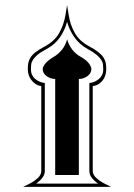

<svg xmlns="http://www.w3.org/2000/svg" viewBox="-20 -729 523 749"><path d="M70.3 0Q84 -6.3 99.1 -14.4Q114.3 -22.5 125.5 -32.7Q141.1 -46.4 141.1 -62V-393.1Q127.4 -395 117.9 -401.9Q108.4 -408.7 101.6 -417.7Q94.7 -426.8 91.6 -437.7Q88.4 -448.7 88.4 -458.5Q88.4 -472.2 90.3 -482.9Q92.3 -493.7 98.9 -504.4Q105.5 -515.1 118.9 -525.6Q132.3 -536.1 154.8 -547.9Q192.9 -568.4 210.9 -600.3Q229 -632.3 235.4 -670.4L241.7 -709L248 -670.4Q253.9 -631.8 272 -600.1Q290 -568.4 328.6 -547.9Q350.6 -536.1 363.8 -525.6Q377 -515.1 383.8 -504.4Q390.6 -493.7 392.6 -482.7Q394.5 -471.7 394.5 -458.5Q394.5 -448.7 391.6 -437.7Q388.7 -426.8 382.3 -417.7Q376 -408.7 366 -401.9Q356 -395 341.8 -393.1V-62Q341.8 -54.2 346.2 -46.4Q350.6 -38.6 357.9 -32.7Q370.1 -22 384.8 -14.2Q399.4 -6.3 413.1 0ZM382.8 -458.5Q382.8 -468.3 381.8 -477.1Q380.9 -485.8 375 -495.4Q369.1 -504.9 356.9 -515.1Q344.7 -525.4 322.3 -537.6Q289.6 -555.7 269.8 -584.2Q250 -612.8 241.7 -644Q232.9 -611.3 213.9 -583.5Q194.8 -555.7 161.6 -537.6Q138.2 -525.4 126.2 -515.1Q114.3 -504.9 108.4 -495.4Q102.5 -485.8 101.6 -476.8Q100.6 -467.8 100.6 -458.5Q100.6 -446.8 105 -437.3Q109.4 -427.7 117.2 -421.1Q125 -414.6 134.8 -410.4Q144.5 -406.2 154.8 -405.3V-62Q154.8 -50.3 148.7 -40.5Q142.6 -30.8 134.8 -23.9Q131.3 -20.5 127.9 -18.1Q124.5 -15.6 121.1 -12.7H362.8Q358.9 -15.1 355.7 -17.8Q352.5 -20.5 348.6 -23.9Q340.3 -31.2 334.5 -40.8Q328.6 -50.3 328.6 -62V-405.3Q338.9 -405.8 348.6 -410.2Q358.4 -414.6 366.2 -421.1Q374 -427.7 378.4 -437.3Q382.8 -446.8 382.8 -458.5ZM336.4 -459.5Q336.4 -451.2 332.3 -444.1Q328.1 -437 321 -431.9Q314 -426.8 305.2 -423.8Q296.4 -420.9 287.6 -420.9V-46.4H195.3V-420.9Q186.5 -420.9 177.7 -423.8Q168.9 -426.8 161.9 -431.9Q154.8 -437 150.6 -444.1Q146.5 -451.2 146.5 -459.5Q146.5 -468.3 156.7 -481Q167 -493.7 189 -506.8Q207.5 -517.6 221.4 -534.7Q235.4 -551.8 241.7 -575.7Q249 -551.8 262.5 -534.7Q275.9 -517.6 295.9 -506.8Q317.9 -494.1 327.1 -481.2Q336.4 -468.3 336.4 -459.5Z"/></svg>

Font: Accordance
Style: Italic
Weight: 400
Italic angle: -11°
Version: Version 1.2 (build January 31, 2020) Miklal Software Solutio